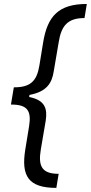

<svg xmlns="http://www.w3.org/2000/svg" viewBox="-20 -781 449 949"><path d="M193.2 -571 174.7 -457.4C161.9 -378.9 129.3 -349.4 49.7 -349.4H48.3L34.1 -264.2H35.5C115.1 -264.2 136.4 -234.4 123.6 -156.2L105.1 -42.6C83.8 88.1 119.3 147.7 258.5 147.7L269.9 78.1C187.5 78.1 167.6 41.2 181.8 -42.6L206 -184.7C214.8 -242.5 203.8 -285.9 124.3 -301.5L125.7 -311.8C211.3 -327.8 236.9 -370.7 245.7 -429L269.9 -571C282.7 -654.8 315.3 -691.8 397.7 -691.8L409.1 -761.4C269.9 -761.4 214.5 -701.7 193.2 -571Z"/></svg>

Font: TID UI
Style: Italic
Weight: 400
Italic angle: -9.39999°
Designer: The TID Project Authors
Foundry: Bakken & Bæck
Version: Version 1.001;hotconv 1.0.109;makeotfexe 2.5.65596